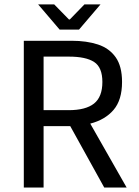

<svg xmlns="http://www.w3.org/2000/svg" viewBox="-20 -838 619 858"><path d="M86.4 0V-655.8H300.3Q367.2 -655.8 417.7 -639.2Q468.3 -622.6 496.8 -582.3Q525.4 -542 525.4 -471.7Q525.4 -391.1 487.5 -346.9Q449.7 -302.7 383.3 -285.6L545.9 0H445.8L293.9 -274.4H174.8V0ZM174.8 -345.7H287.1Q362.8 -345.7 400.1 -375.2Q437.5 -404.8 437.5 -471.7Q437.5 -537.1 400.6 -561Q363.8 -585 288.1 -585H174.8ZM246.6 -705.6 150.4 -818.4H222.2L288.1 -751H292L357.4 -818.4H429.2L333 -705.6Z"/></svg>

Font: Varta Light Medium
Style: Regular
Weight: 500
Version: Version 1.004